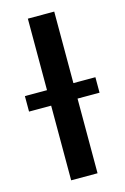

<svg xmlns="http://www.w3.org/2000/svg" viewBox="-114 -773 539 826"><g transform="rotate(-15 155.0 -360.0)"><path d="M-1.5 -401.5V-332.5H97V0H214.5V-332.5H312.5V-401.5H214.5V-720H97V-401.5Z"/></g></svg>

Font: Lato Semibold
Style: Regular
Weight: 600
Designer: Lukasz Dziedzic
Foundry: tyPoland Lukasz Dziedzic
Version: Version 2.006; 2014-01-15